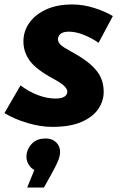

<svg xmlns="http://www.w3.org/2000/svg" viewBox="-47 -557 539 861"><path d="M-27 -50 45 -174Q82 -146 123 -130.5Q164 -115 203 -115Q222 -115 233.5 -119.5Q245 -124 250 -131Q255 -138 255 -146Q255 -157 242 -170.5Q229 -184 190 -205Q113 -247 85.5 -286Q58 -325 58 -371Q58 -417 84.5 -454.5Q111 -492 160 -514.5Q209 -537 276 -537Q326 -537 375 -521.5Q424 -506 459 -485L395 -365Q367 -385 330.5 -400Q294 -415 262 -415Q237 -415 225 -405.5Q213 -396 213 -380Q213 -368 224 -357Q235 -346 268 -328Q326 -297 358.5 -268.5Q391 -240 404.5 -210.5Q418 -181 418 -145Q418 -104 393.5 -68Q369 -32 318 -10Q267 12 187 12Q135 12 76 -5.5Q17 -23 -27 -50ZM220 144Q218 155 209 174.5Q200 194 185 221L150 284H75L107 205Q92 199 80 178Q68 157 73 130Q79 102 100.5 83Q122 64 158 64Q190 64 209 86Q228 108 220 144Z"/></svg>

Font: Radio Canada
Style: Italic
Weight: 400
Italic angle: -12°
Designer: Charles Daoud, Etienne Aubert Bonn, Alexandre Saumier Demers, Jacques Le Bailly
Foundry: Radio-Canada
Version: Version 2.104;gftools[0.9.28.dev5+ged2979d]